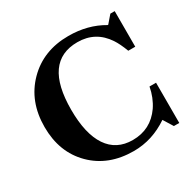

<svg xmlns="http://www.w3.org/2000/svg" viewBox="-170 -958 1154 1145"><g transform="rotate(-30 406.5 -385.0)"><path d="M45 -380Q45 -556 155.5 -668Q266 -780 439 -780Q572 -780 675 -719H679L723 -770H753V-525H705Q683 -583 661 -616Q592 -721 467 -721Q234 -721 234 -390Q234 -224 292.5 -137Q351 -50 463 -50Q587 -50 658 -152Q695 -207 708 -277H753V0H716L675 -66Q563 10 436 10Q262 10 153.5 -98Q45 -206 45 -380Z"/></g></svg>

Font: Libre Caslon Text
Style: Bold
Weight: 700
Designer: Pablo Impallari, Rodrigo Fuenzalida
Foundry: Pablo Impallari, Rodrigo Fuenzalida
Version: Version 1.002